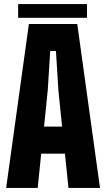

<svg xmlns="http://www.w3.org/2000/svg" viewBox="-20 -917 518 937"><path d="M10 0 121 -800H357L468 0H314L297 -167H181L164 0ZM195 -299H283L265 -476L253 -668H225L213 -476ZM68.5 -897H404.5V-830H68.5Z"/></svg>

Font: Big Shoulders Display Thin Black
Style: Regular
Weight: 900
Version: Version 2.002